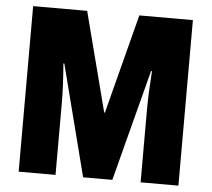

<svg xmlns="http://www.w3.org/2000/svg" viewBox="-51 -769 909 825"><g transform="rotate(5 403.5 -357.0)"><path d="M337 0 214 -480H210Q214 -431 216 -388.5Q218 -346 218 -310V0H59V-714H292L403 -285H406L517 -714H748V0H585V-313Q585 -353 587 -393.5Q589 -434 592 -480H588L463 0Z"/></g></svg>

Font: Noto Sans Malayalam ExtraCondensed Black
Style: Regular
Weight: 900
Width: 2
Designer: Jelle Bosma - Monotype Design Team
Foundry: Monotype Imaging Inc.
Version: Version 2.104; ttfautohint (v1.8.4.7-5d5b)